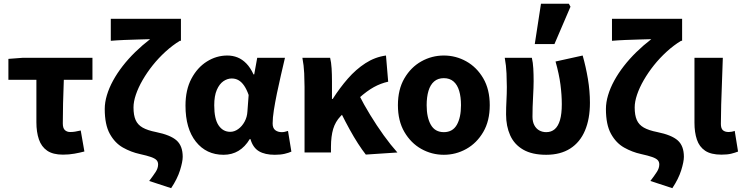

<svg xmlns="http://www.w3.org/2000/svg" viewBox="-20 -799 3895 1006"><path d="M309.6 11.3Q257.4 11.3 227.1 -9.6Q196.9 -30.4 183.8 -68.7Q170.7 -107 170.7 -158.4V-380.8H24V-490.5L98.2 -496.1H464.4V-380.8H314.4Q311.7 -316.9 310.4 -256.7Q309.1 -196.5 309.1 -152.4Q309.1 -127.4 319.9 -117.4Q330.7 -107.3 347.8 -107.3Q361.3 -107.3 373.9 -109.4Q386.6 -111.5 403 -115.3L422.2 -5.3Q398.7 1 370.3 6.1Q341.9 11.3 309.6 11.3Z M876.7 186.9 761.7 149.2Q783.5 120.6 796 101.2Q808.4 81.8 808.4 62.5Q808.4 48.9 800.2 40Q791.9 31.1 771.2 23.7Q750.5 16.4 712.5 8Q666.4 -2 624.2 -25.8Q581.9 -49.6 555.4 -97.7Q528.8 -145.8 528.8 -227.9Q528.8 -262.8 540.1 -300.3Q551.3 -337.9 572.3 -376.4Q593.3 -414.9 622.8 -452.9Q652.3 -490.8 688.4 -526.1Q724.5 -561.4 766.6 -593.8Q746 -593 708.9 -592.2Q671.9 -591.4 631.5 -589.6Q591.2 -587.9 560.5 -585.2V-700.6H928V-585.2H922.4Q883.3 -561.4 846.9 -528.1Q810.5 -494.8 780.2 -456.9Q750 -418.9 727.1 -379.3Q704.3 -339.7 691.9 -303Q679.5 -266.4 679.5 -236.1Q679.5 -195.6 690.5 -170.4Q701.6 -145.1 727.3 -130.5Q753 -115.8 798 -107Q873.1 -91.7 905.2 -63.2Q937.3 -34.6 937.3 22.6Q937.3 48.2 923.2 93.4Q909 138.6 876.7 186.9Z M1151.3 12Q1060.9 12 1006.4 -56.6Q951.9 -125.1 951.9 -245.6Q951.9 -328.1 982.9 -386.7Q1014 -445.3 1064 -476.7Q1113.9 -508.1 1171.4 -508.1Q1199.3 -508.1 1224.4 -498.2Q1249.5 -488.2 1270.8 -466.3Q1292.2 -444.4 1308.3 -409.2H1312L1327.7 -496.1H1473.1Q1463.1 -453.2 1451.9 -405Q1440.6 -356.8 1430.9 -309.3Q1421.2 -261.9 1414.8 -221.2Q1408.5 -180.5 1408.5 -152.4Q1408.5 -127.6 1422.2 -117.1Q1435.9 -106.6 1456.5 -106.6Q1463.9 -106.6 1472.1 -108.3Q1480.4 -110 1489 -113L1506.7 -4.6Q1493.2 1.7 1471.4 6.9Q1449.7 12 1419.9 12Q1368.2 12 1336.8 -6.6Q1305.3 -25.2 1292.2 -70.3H1288.6Q1239.1 12 1151.3 12ZM1186.3 -108.3Q1208.1 -108.3 1228.1 -122.7Q1248.2 -137 1261.5 -161.4Q1274.9 -185.8 1276.4 -215.2L1282.8 -301.3Q1272.6 -330.4 1259.4 -349.8Q1246.3 -369.1 1230.2 -378.5Q1214.2 -387.8 1194.1 -387.8Q1171.4 -387.8 1150.4 -373.4Q1129.5 -359 1116 -328Q1102.5 -296.9 1102.5 -247.2Q1102.5 -175.5 1125.5 -141.9Q1148.4 -108.3 1186.3 -108.3Z M1575.7 0V-343.5Q1575.7 -373.3 1573.9 -415.1Q1572 -456.8 1564.4 -496.1H1709.7Q1715.6 -472.7 1717.5 -440.7Q1719.4 -408.6 1719.4 -373.6V-280.8H1723.4Q1760.1 -338.3 1802.5 -387Q1845 -435.7 1894.9 -467.9Q1944.7 -500.2 2002.4 -508.1L2013.9 -371Q1974.5 -362.3 1938.6 -342.4Q1902.8 -322.6 1861.7 -285.9Q1820.6 -249.1 1764.2 -189.8Q1737.2 -161.4 1725.7 -123.3Q1714.3 -85.2 1714.1 -29.4V0ZM1896.7 10.9Q1876.9 -14.3 1855.7 -47.2Q1834.4 -80.1 1812.4 -120.1Q1790.3 -160.1 1767.1 -206.7L1860.8 -302.2Q1885.6 -252.5 1919.6 -197Q1953.5 -141.4 1990.7 -89.7Q2028 -38.1 2062.2 0Z M2305.5 12Q2242.4 12 2187.6 -18.6Q2132.9 -49.3 2098.9 -107.4Q2064.9 -165.4 2064.9 -247.9Q2064.9 -330.5 2098.9 -388.6Q2132.9 -446.7 2187.6 -477.4Q2242.4 -508.1 2305.5 -508.1Q2368.6 -508.1 2423.3 -477.4Q2478.1 -446.7 2512.1 -388.6Q2546.1 -330.5 2546.1 -247.9Q2546.1 -165.4 2512.1 -107.4Q2478.1 -49.3 2423.3 -18.6Q2368.6 12 2305.5 12ZM2305.5 -106.6Q2351.7 -106.6 2373.6 -145Q2395.4 -183.3 2395.4 -247.9Q2395.4 -291 2385.9 -323Q2376.3 -354.9 2356.3 -372.2Q2336.2 -389.5 2305.5 -389.5Q2274.7 -389.5 2254.7 -372.2Q2234.6 -354.9 2225.1 -323Q2215.5 -291 2215.5 -247.9Q2215.5 -183.3 2237.5 -145Q2259.4 -106.6 2305.5 -106.6Z M2841.8 12Q2767.9 12 2721.4 -14.9Q2674.8 -41.8 2653.2 -89.8Q2631.6 -137.9 2631.6 -199.6Q2631.6 -236.2 2633.6 -272Q2635.6 -307.7 2635.6 -343.5Q2635.6 -373.3 2633.9 -414.3Q2632.2 -455.2 2624.7 -496.1H2766.7Q2772.6 -471.1 2774.3 -439.9Q2776 -408.6 2776 -373.6Q2776 -342.8 2773 -289.8Q2770 -236.8 2770 -187.4Q2770 -160.9 2779.7 -142.8Q2789.3 -124.7 2805.5 -115.7Q2821.8 -106.6 2842.1 -106.6Q2868.5 -106.6 2886.6 -122.2Q2904.7 -137.8 2914.2 -170.1Q2923.6 -202.3 2923.6 -253.1Q2923.6 -301.1 2916.6 -355.5Q2909.6 -409.9 2890.8 -476.7L3032.9 -508.1Q3049.8 -448.7 3060.4 -385.5Q3071 -322.4 3071 -260.3Q3071 -176 3045 -114.7Q3019 -53.4 2967.7 -20.7Q2916.5 12 2841.8 12ZM2782 -568.2 2814.5 -779.4H2960.5L2969.1 -763.9L2885.1 -568.2Z M3502.7 186.9 3387.7 149.2Q3409.5 120.6 3422 101.2Q3434.4 81.8 3434.4 62.5Q3434.4 48.9 3426.2 40Q3417.9 31.1 3397.2 23.7Q3376.5 16.4 3338.5 8Q3292.4 -2 3250.2 -25.8Q3207.9 -49.6 3181.4 -97.7Q3154.8 -145.8 3154.8 -227.9Q3154.8 -262.8 3166.1 -300.3Q3177.3 -337.9 3198.3 -376.4Q3219.3 -414.9 3248.8 -452.9Q3278.3 -490.8 3314.4 -526.1Q3350.5 -561.4 3392.6 -593.8Q3372 -593 3334.9 -592.2Q3297.9 -591.4 3257.5 -589.6Q3217.2 -587.9 3186.5 -585.2V-700.6H3554V-585.2H3548.4Q3509.3 -561.4 3472.9 -528.1Q3436.5 -494.8 3406.2 -456.9Q3376 -418.9 3353.1 -379.3Q3330.3 -339.7 3317.9 -303Q3305.5 -266.4 3305.5 -236.1Q3305.5 -195.6 3316.5 -170.4Q3327.6 -145.1 3353.3 -130.5Q3379 -115.8 3424 -107Q3499.1 -91.7 3531.2 -63.2Q3563.3 -34.6 3563.3 22.6Q3563.3 48.2 3549.2 93.4Q3535 138.6 3502.7 186.9Z M3760 11.3Q3705.1 11.3 3674.6 -9.3Q3644 -29.9 3631.4 -67.6Q3618.7 -105.4 3618.7 -155.9V-496.1H3767.3Q3765.5 -438.1 3763 -373.5Q3760.4 -308.8 3758.7 -250.1Q3757.1 -191.3 3757.1 -149.9Q3757.1 -126.2 3767.6 -116.8Q3778 -107.3 3798.3 -107.3Q3804.5 -107.3 3813.3 -108.8Q3822.2 -110.3 3829.6 -113.3L3847.1 -4.9Q3831.1 1.4 3811.3 6.3Q3791.6 11.3 3760 11.3Z"/></svg>

Font: Source Sans 3
Style: Regular
Weight: 200
Designer: Paul D. Hunt
Foundry: Adobe
Version: Version 3.046;hotconv 1.0.118;makeotfexe 2.5.65603